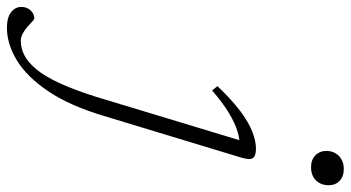

<svg xmlns="http://www.w3.org/2000/svg" viewBox="-450 -509 1012 554"><g transform="rotate(90 56.0 -232.0)"><path d="M214.5 -668Q214.5 -682.5 221 -693.8Q227.5 -705 239.2 -711.5Q251 -718 266.5 -718Q288.5 -718 301 -705.8Q313.5 -693.5 313.5 -674Q313.5 -659.5 307.2 -648Q301 -636.5 289.5 -630Q278 -623.5 261.5 -623.5Q240 -623.5 227.2 -636Q214.5 -648.5 214.5 -668ZM113 -24Q84 72.5 42.8 134Q1.5 195.5 -46 224.8Q-93.5 254 -141 254Q-170.5 254 -185.8 242Q-201 230 -201 212.5Q-201 196 -190.8 185.5Q-180.5 175 -168.5 175Q-165 175 -159 180.8Q-153 186.5 -143 195.5Q-133 204 -123 209Q-113 214 -102.5 214Q-82.5 214 -62.2 204Q-42 194 -21.8 170Q-1.5 146 18.5 103Q38.5 60 59 -5.5L188 -431.5L197.5 -417Q180 -418 157.2 -411Q134.5 -404 105.5 -386.8Q76.5 -369.5 40 -338L27.5 -353.5Q67.5 -395.5 100.5 -420Q133.5 -444.5 160.2 -454.5Q187 -464.5 207 -464.5Q222 -464.5 229.5 -460.5Q237 -456.5 237.8 -447.5Q238.5 -438.5 234 -423Z"/></g></svg>

Font: Newsreader Light
Style: Italic
Weight: 300
Italic angle: -17°
Designer: Hugues Gentile
Foundry: Production Type
Version: Version 1.003